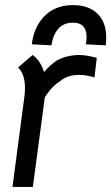

<svg xmlns="http://www.w3.org/2000/svg" viewBox="-20 -733 437 754"><path d="M360 -506 351 -429Q317 -439 292 -439Q244 -439 216 -414Q184 -395 156 -351L109 1H29L76 -355Q78 -367 78 -389Q78 -442 51 -468L108 -517Q122 -508 134.5 -489.5Q147 -471 153 -450Q175 -476 202 -495Q243 -517 292 -517Q318 -517 360 -506ZM397 -587Q397 -566 395 -555L317 -559Q320 -574 320 -587Q320 -644 267 -644Q230 -644 209 -620Q188 -596 182 -555L105 -559Q113 -628 155.5 -670.5Q198 -713 267 -713Q328 -713 362.5 -679.5Q397 -646 397 -587Z"/></svg>

Font: Bellota
Style: Bold Italic
Weight: 700
Italic angle: -7.5°
Designer: Kemie Guaida
Foundry: Kemie Guaida
Version: Version 4.001